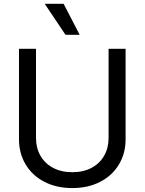

<svg xmlns="http://www.w3.org/2000/svg" viewBox="-20 -959 747 992"><path d="M628.9 -707V-239.3Q628.9 -167 594.7 -109.6Q560.5 -52.2 498 -19.8Q435.5 12.7 353.5 12.7Q271.5 12.7 209 -19.8Q146.5 -52.2 112.3 -109.6Q78.1 -167 78.1 -239.3V-707H166V-246.1Q166 -194.8 188.7 -154.8Q211.4 -114.7 253.9 -92Q296.4 -69.3 353.5 -69.3Q411.1 -69.3 453.4 -92Q495.6 -114.7 518.3 -154.8Q541 -194.8 541 -246.1V-707ZM210.9 -939.5H308.6L391.6 -779.3H318.4Z"/></svg>

Font: Pretendard Std
Style: Regular
Weight: 400
Designer: Base glyphs from Inter by Rasmus Andersson; Hangeul glyphs from Noto Sans CJK(Source Han Sans) by Jang Soo-young and Kan
Foundry: Kil Hyung-jin
Version: Version 1.309